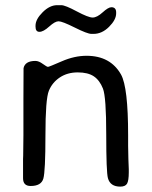

<svg xmlns="http://www.w3.org/2000/svg" viewBox="-20 -712 575 728"><path d="M196.8 -692.4H212.4Q227.1 -692.4 271 -668.9Q314.9 -645.5 331.3 -645.5Q347.7 -645.5 369.1 -665Q390.6 -684.6 402.3 -684.6Q420.4 -684.6 420.4 -665V-661.1Q420.4 -637.2 393.6 -610.4Q366.7 -583.5 334.5 -583.5H326.7Q311.5 -583.5 263.7 -607.4Q215.8 -631.3 202.1 -631.3Q188.5 -631.3 166.5 -611.3Q144.5 -591.3 129.6 -591.3Q114.7 -591.3 114.7 -610.8V-614.7Q114.7 -638.7 141.6 -665.5Q168.5 -692.4 196.8 -692.4ZM468.3 -58.6Q468.3 -26.9 461.7 -15.6Q455.1 -4.4 436 -4.4Q397.9 -4.4 389.2 -36.6Q382.8 -59.6 382.8 -201.9Q382.8 -344.2 370.4 -376Q357.9 -407.7 335.7 -422.6Q313.5 -437.5 274.7 -437.5Q235.8 -437.5 207 -418.5Q178.2 -399.4 165.3 -367.9Q152.3 -336.4 152.3 -199.5Q152.3 -62.5 144.3 -34.7Q136.2 -6.8 96.2 -6.8Q67.4 -6.8 67.4 -36.1V-109.4L67.9 -122.1L68.8 -199.2V-335Q68.8 -451.2 69.3 -453.6Q75.2 -481 114.3 -481Q127 -481 142.3 -469.7Q157.7 -458.5 161.9 -458.5Q166 -458.5 214.1 -479.5Q262.2 -500.5 308.1 -500.5Q398.9 -500.5 439 -429.2Q465.8 -380.9 465.8 -198.7Q465.8 -179.2 465.8 -159.7L466.8 -108.9L468.3 -70.8Z"/></svg>

Font: Averia Sans Libre Light
Style: Regular
Weight: 300
Version: Version 1.002